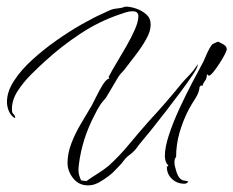

<svg xmlns="http://www.w3.org/2000/svg" viewBox="-20 -545 705 580"><path d="M246 15Q218 15 201 -6.5Q184 -28 184 -53Q184 -82 196 -113Q208 -144 225.5 -173Q243 -202 257 -226Q262 -235 271 -253.5Q280 -272 290.5 -289Q301 -306 310 -308V-309Q310 -310 309 -311Q308 -312 308 -313Q308 -313 308 -313.5Q308 -314 309 -314Q317 -330 331.5 -354Q346 -378 361.5 -405Q377 -432 387.5 -456Q398 -480 398 -496Q398 -511 380 -511Q370 -511 361 -508Q352 -505 343 -502Q280 -481 222.5 -443Q165 -405 116 -360Q97 -343 73.5 -319.5Q50 -296 33 -269.5Q16 -243 16 -215Q16 -204 20.5 -200.5Q25 -197 26 -189H25V-188Q12 -196 6.5 -210Q1 -224 1 -237Q1 -268 22 -300.5Q43 -333 77 -364Q111 -395 150 -422.5Q189 -450 226 -471Q263 -492 288 -503Q299 -508 309.5 -513Q320 -518 331 -519L345 -521Q347 -521 352.5 -523Q358 -525 359 -525Q374 -525 391.5 -519Q409 -513 422 -501.5Q435 -490 435 -472V-469Q435 -450 421 -425.5Q407 -401 389.5 -378.5Q372 -356 360 -340Q355 -333 348.5 -326.5Q342 -320 337 -312L305 -258Q301 -250 294 -242.5Q287 -235 282 -227Q278 -221 274 -213.5Q270 -206 266 -198Q247 -162 235 -124.5Q223 -87 218 -46Q218 -42 217.5 -39Q217 -36 217 -33Q217 -23 219 -16Q221 -9 225 0L241 2Q258 -10 275 -20.5Q292 -31 308 -44Q341 -74 369.5 -108.5Q398 -143 428 -177Q455 -206 481 -236Q507 -266 532 -297Q543 -309 554.5 -321Q566 -333 574 -346L577 -351V-348Q577 -341 562 -318.5Q547 -296 524.5 -266Q502 -236 478.5 -205.5Q455 -175 436 -151.5Q417 -128 410 -120Q403 -112 395.5 -101.5Q388 -91 380 -84L365 -72Q360 -68 355.5 -62Q351 -56 347 -51Q337 -41 328 -31Q319 -21 308 -13Q295 -3 279 6Q263 15 246 15ZM537 10Q515 10 499.5 -4.5Q484 -19 484 -41L488 -44V-47H487Q482 -52 480 -59.5Q478 -67 478 -74Q478 -100 490.5 -138Q503 -176 522.5 -218Q542 -260 561.5 -297Q581 -334 594 -358Q597 -364 602 -376Q607 -388 613 -399Q619 -410 623 -412Q627 -414 631 -416Q635 -418 639 -419Q646 -416 655.5 -410.5Q665 -405 665 -396Q665 -392 658.5 -379.5Q652 -367 642.5 -352.5Q633 -338 624.5 -327.5Q616 -317 612 -317L611 -315Q609 -320 605 -320Q605 -308 598.5 -299.5Q592 -291 592 -285Q590 -287 587 -287Q586 -287 586 -285L583 -283Q582 -266 570 -247.5Q558 -229 550 -214Q533 -181 522.5 -145Q512 -109 512 -71Q509 -68 508 -63.5Q507 -59 507 -55Q507 -45 512.5 -27.5Q518 -10 526 -4Q531 0 536 0.5Q541 1 546 2L547 3H549Q545 10 537 10Z"/></svg>

Font: Qwitcher Grypen
Style: Regular
Weight: 400
Designer: Robert E. Leuschke
Foundry: Robert E. Leuschke
Version: Version 1.100; ttfautohint (v1.8.3)